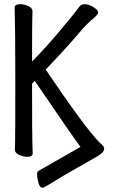

<svg xmlns="http://www.w3.org/2000/svg" viewBox="-20 -731 540 916"><path d="M184 165Q174 165 168 153Q162 141 158 116L157 101Q157 97 158 92Q159 87 169 81L364 -30Q329 -76 146 -345L133 -332Q133 -77 134.5 -46.5Q136 -16 136 1Q136 17 109 17Q92 17 71.5 8Q51 -1 51 -17Q51 -29 52 -56.5Q53 -84 53 -351Q53 -587 50 -695Q50 -711 77 -711Q95 -711 115 -702Q135 -693 135 -677Q135 -665 134 -639.5Q133 -614 133 -438Q195 -500 264 -582Q333 -664 362 -703Q371 -711 384 -711Q397 -711 411.5 -704.5Q426 -698 437 -689Q448 -680 448 -670Q448 -661 415 -634Q395 -617 372 -591Q297 -502 198 -399Q388 -118 456 -50Q477 -34 477 -22Q477 -4 444 15L285 106Q190 165 184 165Z"/></svg>

Font: LXGW WenKai Mono Medium
Style: Regular
Weight: 500
Monospace: yes
Designer: LXGW / Fontworks Inc.
Foundry: LXGW / Fontworks Inc.
Version: Version 1.520; June 14, 2025